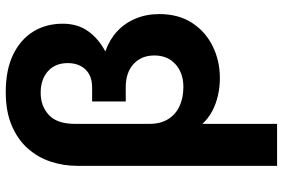

<svg xmlns="http://www.w3.org/2000/svg" viewBox="-178 -596 984 668"><g transform="rotate(-90 314.0 -262.0)"><path d="M71 210V-485.5Q71 -533 85.5 -577.2Q100 -621.5 131 -656.8Q162 -692 210.8 -713Q259.5 -734 328 -734Q404.5 -734 457.5 -708.5Q510.5 -683 538 -638.5Q565.5 -594 565.5 -535.5Q565.5 -484 539.5 -447.5Q513.5 -411 469 -387.5Q509.5 -373.5 538.5 -346.8Q567.5 -320 583.2 -282.5Q599 -245 599 -199.5Q599 -132.5 568.2 -85.5Q537.5 -38.5 486.8 -13.8Q436 11 376.5 11Q346 11 316.8 4.5Q287.5 -2 261.8 -15.5Q236 -29 217 -50V210ZM345.5 -116Q393.5 -116 424.2 -143.2Q455 -170.5 455 -217Q455 -262 425.5 -289.2Q396 -316.5 344 -316.5H295V-433.5H344Q372 -433.5 390.8 -444.5Q409.5 -455.5 419 -474.5Q428.5 -493.5 428.5 -518Q428.5 -562 400.2 -587.2Q372 -612.5 325 -612.5Q279 -612.5 248 -584Q217 -555.5 217 -492.5V-234Q217 -195.5 233.5 -169Q250 -142.5 279 -129.2Q308 -116 345.5 -116Z"/></g></svg>

Font: Geologica Cursive SemiBold
Style: Regular
Weight: 600
Designer: Sindre Bremnes, Frode Helland
Foundry: Monokrom Skriftforlag AS
Version: Version 1.010;gftools[0.9.28]